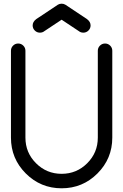

<svg xmlns="http://www.w3.org/2000/svg" viewBox="-20 -1016 665 1036"><path d="M39.1 -742.2Q39.1 -758.3 50.5 -769.8Q62 -781.2 78.1 -781.2Q94.2 -781.2 105.7 -769.8Q117.2 -758.3 117.2 -742.2V-273.4Q117.2 -192.4 174.3 -135.3Q231.4 -78.1 312.5 -78.1Q393.6 -78.1 450.7 -135.3Q507.8 -192.4 507.8 -273.4V-742.2Q507.8 -758.3 519.3 -769.8Q530.8 -781.2 546.9 -781.2Q563 -781.2 574.5 -769.8Q585.9 -758.3 585.9 -742.2V-273.4Q585.9 -160.2 505.9 -80.1Q425.8 0 312.5 0Q199.2 0 119.1 -80.1Q39.1 -160.2 39.1 -273.4ZM332.5 -990.7 449.2 -913.1Q468.8 -898.4 468.8 -878.9Q468.8 -862.8 457.3 -851.3Q445.8 -839.8 429.7 -839.8Q415.5 -839.8 405.3 -848.1L312.5 -909.7L219.7 -848.1Q209.5 -839.8 195.3 -839.8Q179.2 -839.8 167.7 -851.3Q156.2 -862.8 156.2 -878.9Q156.2 -898.4 175.8 -913.1L292.5 -990.7Q301.3 -996.1 312.5 -996.1Q323.7 -996.1 332.5 -990.7Z"/></svg>

Font: Comfortaa
Style: Regular
Weight: 400
Designer: Johan Aakerlund
Foundry: Johan Aakerlund
Version: Version 2.001; ttfautohint (v1.4.1)